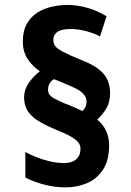

<svg xmlns="http://www.w3.org/2000/svg" viewBox="-20 -769 545 798"><path d="M252.9 9.8Q208.5 9.8 164.6 -1.5Q120.6 -12.7 85.4 -31.2V-137.2Q103.5 -127 130.1 -116.2Q156.7 -105.5 186.8 -98.4Q216.8 -91.3 245.6 -91.3Q267.1 -91.3 282.7 -98.1Q298.3 -105 306.4 -118.4Q314.5 -131.8 314.5 -150.9Q314.5 -164.6 306.4 -176Q298.3 -187.5 275.4 -200.9Q252.4 -214.4 207 -232.4Q164.1 -250.5 136 -268.6Q107.9 -286.6 94 -309.6Q80.1 -332.5 80.1 -364.3Q80.1 -396.5 99.1 -423.8Q118.2 -451.2 145.5 -472.7Q109.9 -498 92.3 -527.6Q74.7 -557.1 74.7 -595.7Q74.7 -639.6 91.3 -669.4Q107.9 -699.2 135.3 -716.6Q162.6 -733.9 195.8 -741.2Q229 -748.5 262.2 -748.5Q299.3 -748.5 342.5 -736.6Q385.7 -724.6 422.9 -701.2L395.5 -617.7Q372.1 -630.4 338.9 -639.4Q305.7 -648.4 273.4 -648.4Q250.5 -648.4 234.4 -643.6Q218.3 -638.7 210 -628.7Q201.7 -618.7 201.7 -603.5Q201.7 -589.8 208.3 -579.1Q214.8 -568.4 240.2 -554.7Q265.6 -541 321.3 -518.1Q366.2 -500.5 391.4 -480.5Q416.5 -460.4 427 -436.3Q437.5 -412.1 437.5 -381.8Q437.5 -343.8 421.9 -318.1Q406.2 -292.5 384.3 -272Q409.7 -250.5 421.6 -223.6Q433.6 -196.8 433.6 -165.5Q433.6 -102.5 408 -63.7Q382.3 -24.9 341.1 -7.6Q299.8 9.8 252.9 9.8ZM322.3 -307.6Q328.1 -312.5 331.8 -318.4Q335.4 -324.2 337.6 -331.3Q339.8 -338.4 339.8 -346.2Q339.8 -357.9 334 -368.4Q328.1 -378.9 314.5 -389.4Q300.8 -399.9 276.9 -409.7Q259.3 -417.5 243.7 -424.1Q228 -430.7 217.8 -434.8Q207.5 -439 204.6 -439.9Q198.2 -437 192.4 -430.7Q186.5 -424.3 183.1 -415.8Q179.7 -407.2 179.7 -397Q179.7 -383.3 187 -374.3Q194.3 -365.2 209.5 -357.4Q224.6 -349.6 247.1 -339.8Q267.1 -332.5 282.5 -325.7Q297.9 -318.8 308.1 -314.2Q318.4 -309.6 322.3 -307.6Z"/></svg>

Font: Comme
Style: Bold
Weight: 700
Version: Version 1.000;gftools[0.9.27]